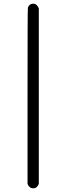

<svg xmlns="http://www.w3.org/2000/svg" viewBox="-20 -770 359 1039"><path d="M160 249Q138 249 129 225V-250Q129 -725 131 -729Q139 -750 159 -750Q180 -750 190 -725V225Q181 249 160 249Z"/></svg>

Font: KaTeX_Main
Style: Bold
Weight: 700
Version: Version 1.1; ttfautohint (v1.3)